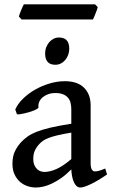

<svg xmlns="http://www.w3.org/2000/svg" viewBox="-20 -838 513 873"><path d="M181.6 -56.2Q207 -56.2 237.1 -69.6Q267.1 -83 304.2 -114.7V-234.9Q267.1 -229 242.7 -223.1Q218.3 -217.3 202.1 -211.2Q186 -205.1 176.5 -198.5Q167 -191.9 159.7 -184.1Q147 -170.9 139.2 -154.8Q131.3 -138.7 131.3 -116.7Q131.3 -98.1 136.7 -86.4Q142.1 -74.7 149.9 -67.9Q157.7 -61 166.5 -58.6Q175.3 -56.2 181.6 -56.2ZM466.8 -44.9Q425.3 -16.1 392.8 -0.7Q360.4 14.6 345.2 14.6Q328.1 14.6 317.1 -7.3Q306.2 -29.3 304.2 -67.9Q282.2 -45.4 260.3 -29.8Q238.3 -14.2 217.5 -4.2Q196.8 5.9 177.7 10.3Q158.7 14.6 143.1 14.6Q124.5 14.6 105.7 8.5Q86.9 2.4 71.5 -10.7Q56.2 -23.9 46.4 -44.4Q36.6 -64.9 36.6 -93.3Q36.6 -128.9 49.3 -153.3Q62 -177.7 80.1 -195.8Q91.8 -207.5 106.9 -218.3Q122.1 -229 146.7 -238.8Q171.4 -248.5 209.2 -257.6Q247.1 -266.6 304.2 -275.4V-340.3Q304.2 -356.4 300.8 -370.4Q297.4 -384.3 288.6 -394.3Q279.8 -404.3 265.1 -409.9Q250.5 -415.5 228.5 -415Q213.9 -415 200.2 -410.2Q186.5 -405.3 175.8 -397Q165 -388.7 159.2 -376.7Q153.3 -364.7 154.8 -350.1Q155.3 -347.2 149.2 -343.3Q143.1 -339.4 133.5 -335.4Q124 -331.5 112.5 -328.1Q101.1 -324.7 90.1 -322.3Q79.1 -319.8 70.1 -318.6Q61 -317.4 57.1 -318.4L49.3 -339.8Q60.5 -365.7 84.5 -389.2Q108.4 -412.6 139.2 -430.2Q169.9 -447.8 205.1 -458.3Q240.2 -468.8 274.4 -468.8Q332.5 -468.8 362.3 -439Q392.1 -409.2 392.1 -358.9V-96.7Q392.1 -76.2 397.5 -67.4Q402.8 -58.6 411.6 -58.6Q418.5 -58.6 428.7 -61Q439 -63.5 458.5 -71.8ZM294.9 -616.7Q294.9 -601.6 290 -588.4Q285.2 -575.2 276.6 -565.2Q268.1 -555.2 256.6 -549.3Q245.1 -543.5 231.9 -543.5Q208 -543.5 196.5 -556.6Q185.1 -569.8 185.1 -594.7Q185.1 -609.9 190.2 -623Q195.3 -636.2 203.9 -646.2Q212.4 -656.2 223.9 -661.9Q235.4 -667.5 248 -667.5Q294.9 -667.5 294.9 -616.7ZM424.3 -805.7Q423.3 -800.3 420.4 -792.5Q417.5 -784.7 414.3 -776.6Q411.1 -768.6 408 -761.2Q404.8 -753.9 402.8 -749.5H78.1L65.9 -762.7Q66.9 -768.1 69.8 -775.6Q72.8 -783.2 75.9 -791Q79.1 -798.8 82.5 -806.2Q85.9 -813.5 88.4 -818.4H412.1Z"/></svg>

Font: Gentium Book Basic
Style: Regular
Weight: 400
Designer: J. Victor Gaultney and Annie Olsen
Foundry: SIL International
Version: Version 1.102; 2013; Maintenance release